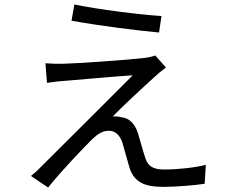

<svg xmlns="http://www.w3.org/2000/svg" viewBox="-20 -806 1040 862"><path d="M314 -786 301 -713C422 -691 595 -669 694 -660L705 -734C611 -740 422 -763 314 -786ZM725 -503 677 -557C668 -553 647 -548 630 -546C555 -537 325 -521 268 -520C237 -519 207 -520 184 -522L191 -434C213 -437 239 -441 271 -443C332 -448 498 -463 576 -468C478 -370 208 -100 168 -61C150 -42 132 -26 119 -16L196 36C252 -35 359 -147 396 -183C419 -205 442 -219 469 -219C496 -219 517 -201 529 -167C538 -138 553 -80 562 -51C584 15 634 33 713 33C766 33 857 26 899 19L904 -66C858 -54 782 -45 717 -45C666 -45 643 -61 632 -98C621 -130 608 -180 599 -209C585 -250 562 -276 523 -280C514 -283 496 -284 486 -283C523 -322 633 -424 671 -458C682 -469 707 -490 725 -503Z"/></svg>

Font: Noto Sans JP Regular
Style: Regular
Weight: 400
Designer: Ryoko NISHIZUKA (kana & ideographs); Paul D. Hunt (Latin, Greek & Cyrillic); Wenlong ZHANG (bopomofo); Sandoll Communica
Foundry: Adobe Systems Incorporated
Version: Version 1.004;PS 1.004;hotconv 1.0.82;makeotf.lib2.5.63406